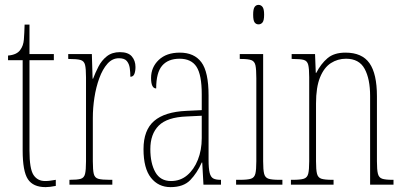

<svg xmlns="http://www.w3.org/2000/svg" viewBox="-20 -758 1659 788"><path d="M167 10Q116 10 94.5 -22.5Q73 -55 73 -141V-511H13V-530Q49 -533 63 -553Q76 -570 78 -596Q80 -622 81 -657H101V-536H201V-511H101V-140Q101 -65 117.5 -40Q134 -15 165 -15Q177 -15 186.5 -16.5Q196 -18 209 -20V5Q184 10 167 10Z M265 0V-20H266Q297 -20 311 -24Q325 -28 329 -44Q333 -60 333 -96V-440Q333 -476 329 -492Q325 -508 310 -512Q295 -516 263 -516H260V-536H357L360 -435H362Q371 -459 384 -484.5Q397 -510 418.5 -527Q440 -544 472 -544Q506 -544 521 -526.5Q536 -509 536 -483Q536 -466 531.5 -454.5Q527 -443 515 -443Q515 -462 512.5 -479Q510 -496 500.5 -507.5Q491 -519 468 -519Q441 -519 421 -496.5Q401 -474 387.5 -437Q374 -400 367.5 -357.5Q361 -315 361 -274V-96Q361 -60 365 -44Q369 -28 384 -24Q399 -20 430 -20H441V0Z M680 10Q630 10 599.5 -28.5Q569 -67 569 -146Q569 -224 612.5 -261.5Q656 -299 745 -303L808 -306V-371Q808 -451 786.5 -484Q765 -517 717 -517Q670 -517 645.5 -488.5Q621 -460 621 -395Q600 -395 600 -438Q600 -482 631.5 -512Q663 -542 718 -542Q777 -542 806.5 -502.5Q836 -463 836 -366V-103Q836 -66 840.5 -48.5Q845 -31 855.5 -25.5Q866 -20 885 -20H887V0H815L810 -91H808Q789 -48 761 -19Q733 10 680 10ZM682 -15Q720 -15 748 -38.5Q776 -62 792 -102Q808 -142 808 -191V-283L746 -280Q666 -277 631.5 -242.5Q597 -208 597 -146Q597 -88 617.5 -51.5Q638 -15 682 -15Z M1041 -658Q1031 -658 1025 -666Q1019 -674 1019 -698Q1019 -721 1025 -729.5Q1031 -738 1041 -738Q1051 -738 1057.5 -729.5Q1064 -721 1064 -698Q1064 -674 1057.5 -666Q1051 -658 1041 -658ZM949 0V-20H965Q996 -20 1010 -24.5Q1024 -29 1028 -45Q1032 -61 1032 -96V-437Q1032 -473 1028.5 -489.5Q1025 -506 1012 -511Q999 -516 970 -516H964V-536H1060V-96Q1060 -61 1064 -45Q1068 -29 1082 -24.5Q1096 -20 1126 -20H1139V0Z M1174 0V-20H1182Q1213 -20 1227 -24.5Q1241 -29 1245 -45Q1249 -61 1249 -96V-441Q1249 -476 1245 -492Q1241 -508 1227 -512Q1213 -516 1182 -516H1177V-536H1273L1276 -459H1278Q1297 -496 1324 -519Q1351 -542 1398 -542Q1466 -542 1496.5 -498.5Q1527 -455 1527 -363V-96Q1527 -61 1531 -45Q1535 -29 1548.5 -24.5Q1562 -20 1591 -20H1595V0H1499V-364Q1499 -434 1476.5 -475.5Q1454 -517 1400 -517Q1366 -517 1338 -499Q1310 -481 1293.5 -440.5Q1277 -400 1277 -333V-96Q1277 -61 1281 -45Q1285 -29 1299 -24.5Q1313 -20 1343 -20H1349V0Z"/></svg>

Font: Noto Serif Tamil ExtraCondensed Thin
Style: Regular
Weight: 100
Width: 2
Designer: Indian Type Foundry, Tom Grace, and the Monotype Design Team
Foundry: Monotype Imaging Inc.
Version: Version 2.004; ttfautohint (v1.8.4.7-5d5b)